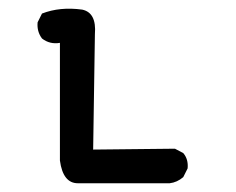

<svg xmlns="http://www.w3.org/2000/svg" viewBox="-20 -423 540 439"><path d="M158 -4Q124 -4 117 -56V-325Q94 -321 76 -335Q64 -351 66 -372L76 -392Q117 -408 168 -401Q201 -394 197 -345L193 -81L380 -83L399 -73Q411 -59 409 -38L399 -18Q385 -6 368 -4Z"/></svg>

Font: NaniFont Regular
Style: Regular
Weight: 400
Designer: Nanigashitei
Version: Version 1.036